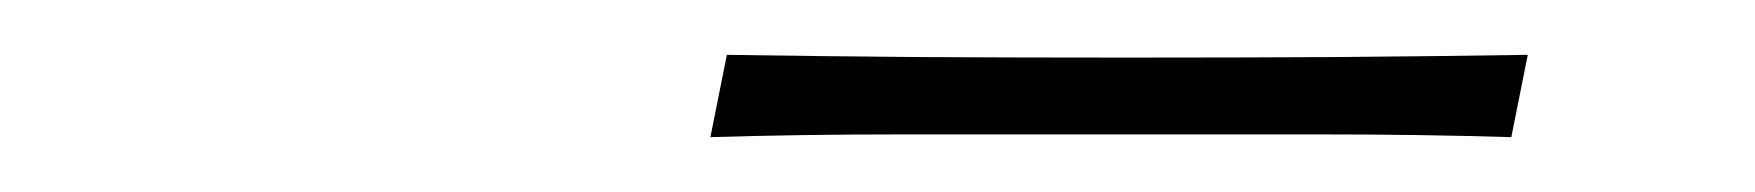

<svg xmlns="http://www.w3.org/2000/svg" viewBox="-20 -699 640 70"><path d="M239 -649 245 -679Q278 -678.5 314.8 -678.2Q351.5 -678 391 -678Q431 -678 467.5 -678.2Q504 -678.5 537 -679L531 -649Q498 -650 461.5 -650Q425 -650 385 -650Q345.5 -650 308.8 -650Q272 -650 239 -649Z"/></svg>

Font: Commissioner Flair Thin
Style: Italic
Weight: 100
Italic angle: -12°
Designer: Kostas Bartsokas
Foundry: Kostas Bartsokas
Version: Version 1.000; ttfautohint (v1.8.3)